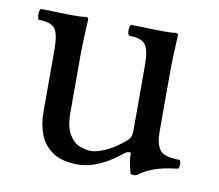

<svg xmlns="http://www.w3.org/2000/svg" viewBox="-58 -508 658 577"><g transform="rotate(10 271.5 -219.5)"><path d="M214 0Q164 0 135.5 -19.5Q107 -39 95.5 -70.5Q84 -102 84 -136V-328Q84 -377 71 -392.5Q58 -408 22 -408Q18 -414 18 -424Q18 -435 22 -441Q48 -441 74 -440Q100 -439 124 -439Q148 -439 160 -441Q168 -441 168 -435Q168 -435 167 -415.5Q166 -396 165 -371.5Q164 -347 164 -332V-150Q164 -106 178 -83.5Q192 -61 210.5 -54Q229 -47 244 -47Q262 -47 289 -59Q316 -71 344 -95Q355 -104 357.5 -112Q360 -120 360 -134V-327Q360 -377 347 -392.5Q334 -408 298 -408Q293 -412 293 -424Q293 -437 298 -441Q324 -441 350 -440Q376 -439 400 -439Q411 -439 421 -439.5Q431 -440 434 -441Q442 -441 442 -435Q442 -435 441 -415.5Q440 -396 439 -371.5Q438 -347 438 -332V-140Q438 -103 451 -85Q464 -67 512 -67Q516 -61 516 -53Q516 -46 512 -40Q466 -35 438.5 -24.5Q411 -14 394 0Q390 2 384 2Q378 2 374 0Q374 0 369 -20Q364 -40 364 -59Q364 -64 358.5 -63.5Q353 -63 348 -60Q312 -30 277.5 -15Q243 0 214 0Z"/></g></svg>

Font: Pochaevsk
Style: Regular
Weight: 400
Version: Version 1.210; ttfautohint (v1.8.4.7-5d5b)